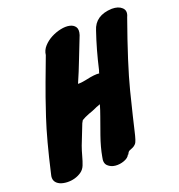

<svg xmlns="http://www.w3.org/2000/svg" viewBox="-189 -912 1043 1119"><g transform="rotate(-20 333.0 -352.5)"><path d="M239 -218 191 -96Q181 -68 173 -38Q165 -8 156 14.5Q147 37 128.5 50Q110 63 87 69.5Q64 76 39.5 75Q15 74 -4 66Q-47 46 -34 0Q12 -202 52.5 -324Q93 -446 119.5 -516Q146 -586 175 -664Q178 -693 199 -716Q220 -739 248.5 -754Q277 -769 308 -775.5Q339 -782 363 -777Q387 -772 398.5 -755Q410 -738 400 -706Q364 -614 349 -576Q334 -538 322 -508L294 -442Q315 -441 347 -448Q405 -461 431 -457Q431 -462 436 -474Q464 -596 499 -698Q524 -782 628 -786Q669 -786 690 -766Q713 -745 696 -709Q604 -451 566 -302Q523 -130 509.5 -70Q496 -10 486 1Q476 12 465.5 16.5Q455 21 445 25Q435 29 429 45H426Q418 63 391 73Q364 83 336.5 80.5Q309 78 290.5 60.5Q272 43 281 7Q291 -50 314 -115.5Q337 -181 350.5 -218Q364 -255 373 -287Q365 -283 357.5 -281Q350 -279 339 -273.5Q328 -268 316.5 -264Q305 -260 294 -256Q266 -245 248 -234ZM352 -285Q353 -285 362 -288Q356 -286 352 -285Z"/></g></svg>

Font: Knewave
Style: Regular
Weight: 400
Designer: Tyler Finck
Foundry: Tyler Finck
Version: Version 1.001